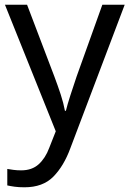

<svg xmlns="http://www.w3.org/2000/svg" viewBox="-20 -556 550 816"><path d="M1 -536H95L211 -231Q226 -191 238 -154.5Q250 -118 256 -85H260Q266 -110 279 -150.5Q292 -191 306 -232L415 -536H510L279 74Q251 150 206.5 195Q162 240 84 240Q60 240 42 237.5Q24 235 11 232V162Q22 164 37.5 166Q53 168 70 168Q116 168 144.5 142Q173 116 189 73L217 2Z"/></svg>

Font: Noto Sans Samaritan
Style: Regular
Weight: 400
Designer: Monotype Design Team
Foundry: Monotype Imaging Inc.
Version: Version 2.001; ttfautohint (v1.8.4.7-5d5b)